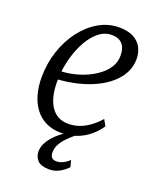

<svg xmlns="http://www.w3.org/2000/svg" viewBox="-141 -650 757 928"><g transform="rotate(20 237.0 -185.5)"><path d="M410.5 -93Q388.5 -60.5 359.5 -37.5Q330.5 -14.5 295.5 -2.2Q260.5 10 220.5 10Q174.5 10 140.2 -7Q106 -24 83.8 -54.2Q61.5 -84.5 50.5 -124.2Q39.5 -164 39.5 -209.5Q39.5 -282 61 -346.5Q82.5 -411 120.2 -460.2Q158 -509.5 206.8 -537.5Q255.5 -565.5 310 -565.5Q356.5 -565.5 385.2 -550Q414 -534.5 427.5 -508Q441 -481.5 441 -450Q441 -411.5 424 -378.8Q407 -346 376.5 -319.5Q346 -293 305.5 -273.8Q265 -254.5 217 -242.8Q169 -231 117.5 -227.5Q116 -188 122.5 -154.2Q129 -120.5 143.8 -95.5Q158.5 -70.5 181.5 -56.8Q204.5 -43 236.5 -43Q262.5 -43 288.2 -51Q314 -59 340.2 -77Q366.5 -95 393 -124.5ZM290 -519Q253.5 -519 224 -495.5Q194.5 -472 172.5 -434Q150.5 -396 137.5 -352.5Q124.5 -309 120 -270Q150 -271 183.5 -278.8Q217 -286.5 248.8 -301Q280.5 -315.5 306.2 -335.8Q332 -356 347.2 -381.8Q362.5 -407.5 362.5 -438.5Q362.5 -478.5 343.5 -498.8Q324.5 -519 290 -519ZM222.5 195.5Q182 194.5 165 176Q148 157.5 148 131Q148 111 157 91.8Q166 72.5 181.8 54.2Q197.5 36 217.8 20.2Q238 4.5 260 -7.5L281 -23.5L291.5 -3.5Q272.5 12.5 254.5 30.2Q236.5 48 224.8 68.5Q213 89 213 113Q213 129 221 138Q229 147 246.5 147Q260.5 147 277.5 139.2Q294.5 131.5 310 116.5L319.5 150Q304.5 167 279.2 181.5Q254 196 222.5 195.5Z"/></g></svg>

Font: Merriweather 24pt SemiCondensed Light
Style: Italic
Weight: 300
Width: 4
Italic angle: -7.8°
Designer: Eben Sorkin
Foundry: Eben Sorkin
Version: Version 2.101